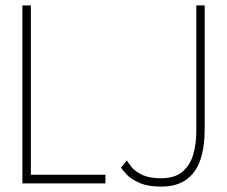

<svg xmlns="http://www.w3.org/2000/svg" viewBox="-20 -680 843 712"><path d="M63 -660H94.5V-32H371V0H63ZM739 -198.5Q739 -134 722.8 -86.8Q706.5 -39.5 670.8 -13.8Q635 12 577 12Q528 12 496.8 -2Q465.5 -16 449.2 -33.2Q433 -50.5 429 -59L450.5 -85Q455.5 -75.5 468.5 -59.8Q481.5 -44 507.8 -31.5Q534 -19 577 -19Q628.5 -19 657 -43.5Q685.5 -68 696.8 -107.8Q708 -147.5 708 -193V-660H739Z"/></svg>

Font: League Spartan Thin Thin
Style: Regular
Weight: 250
Version: Version 2.002